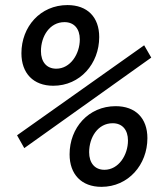

<svg xmlns="http://www.w3.org/2000/svg" viewBox="-20 -723 626 753"><path d="M189 -386.7C294.4 -386.7 369.1 -473.6 369.1 -577.6C369.1 -655.8 322.8 -703.1 244.6 -703.1C138.2 -703.1 64 -618.2 64 -514.2C64 -436 110.4 -386.7 189 -386.7ZM377.9 9.8C483.4 9.8 558.1 -77.1 558.1 -181.2C558.1 -259.3 511.7 -306.6 433.6 -306.6C327.1 -306.6 252.9 -221.7 252.9 -117.7C252.9 -39.6 299.3 9.8 377.9 9.8ZM75.2 -142.1 573.2 -497.1 545.4 -545.4 46.9 -192.4ZM200.7 -453.6C162.6 -453.6 140.6 -480.5 140.6 -522.5C140.6 -580.6 174.8 -636.2 232.9 -636.2C270.5 -636.2 293 -610.4 293 -568.4C293 -511.7 256.3 -453.6 200.7 -453.6ZM389.6 -57.1C351.6 -57.1 329.6 -84 329.6 -126C329.6 -184.1 363.8 -239.7 421.9 -239.7C459.5 -239.7 481.9 -213.9 481.9 -171.9C481.9 -115.2 445.3 -57.1 389.6 -57.1Z"/></svg>

Font: Cascadia Mono SemiLight
Style: Italic
Weight: 350
Italic angle: -10°
Monospace: yes
Designer: Aaron Bell
Foundry: Saja Typeworks
Version: Version 2404.023